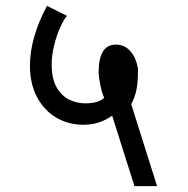

<svg xmlns="http://www.w3.org/2000/svg" viewBox="-20 -634 640 654"><path d="M264 -209Q213 -209 171.5 -233.5Q130 -258 106 -303.5Q82 -349 82 -410Q82 -505 140 -614L208 -580Q196.5 -566.5 184.2 -539Q172 -511.5 164 -478Q156 -444.5 156 -414Q156 -365.5 173.2 -336Q190.5 -306.5 216.5 -294.2Q242.5 -282 271 -282Q316 -282 335 -301Q327.5 -316 321.8 -344.2Q316 -372.5 316 -387Q316 -482 374 -482Q401 -482 418.2 -465.5Q435.5 -449 442.8 -428Q450 -407 450 -394Q450 -355 444.8 -328.5Q439.5 -302 427 -279L515 0H438L362 -240Q318.5 -209 264 -209Z"/></svg>

Font: JuliaMono
Style: Italic
Weight: 400
Italic angle: -9°
Monospace: yes
Designer: cormullion
Foundry: corm
Version: Version 0.057; ttfautohint (v1.8.4)